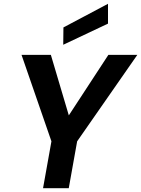

<svg xmlns="http://www.w3.org/2000/svg" viewBox="-20 -988 741 1008"><path d="M206 0 250 -246 93 -700H247L347 -363L330 -365L549 -700H701L385 -246L341 0ZM312 -753 313 -844 547 -968V-864Z"/></svg>

Font: DM Sans 16pt
Style: Bold Italic
Weight: 700
Italic angle: -10°
Version: Version 4.004;gftools[0.9.30]